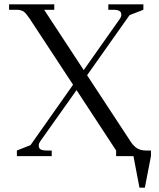

<svg xmlns="http://www.w3.org/2000/svg" viewBox="-20 -722 737 888"><path d="M22 -676.8V-702.1H231V-676.8H184.1L367.2 -397.9L535.2 -636.2Q541 -645 541 -653.8Q541 -666.5 532 -671.6Q522.9 -676.8 502.9 -676.8H481V-702.1H643.1V-676.8L579.1 -651.9L382.8 -374L585 -65.9Q599.1 -44.9 615.2 -35.4Q631.3 -25.9 655.8 -25.9H678.2V0L649.9 146H625L597.2 0H517.1V-25.9L334 -305.2L165 -66.9Q159.2 -58.1 159.2 -48.8Q159.2 -36.1 168 -31Q176.8 -25.9 196.8 -25.9H219.2V0H58.1V-25.9L121.1 -50.8L317.9 -330.1L116.2 -637.2Q100.6 -660.2 89.4 -668.5Q78.1 -676.8 55.2 -676.8Z"/></svg>

Font: Dihjauti
Style: Regular
Weight: 400
Designer: T. Christopher White
Version: Version 3.0.0